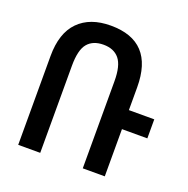

<svg xmlns="http://www.w3.org/2000/svg" viewBox="-129 -845 945 967"><g transform="rotate(20 344.0 -362.0)"><path d="M188 -467Q188 -552 217 -586.5Q246 -621 302 -621Q358 -621 387 -585.5Q416 -550 416 -467V0H534V-253H670V-355H534V-477Q534 -724 304 -724Q193 -724 131.5 -661.5Q70 -599 70 -476V0H188Z"/></g></svg>

Font: Noto Sans Armenian Condensed Semi
Style: Regular
Weight: 600
Width: 3
Designer: Monotype Design Team
Foundry: Monotype Imaging Inc.
Version: Version 1.901